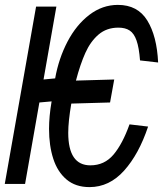

<svg xmlns="http://www.w3.org/2000/svg" viewBox="-28 -752 667 785"><path d="M172.5 -225Q172.5 -276 183 -337.5L133 -333L74.5 0H-8.5L119.5 -725H202.5L150 -427L197.5 -431.5Q212 -513 248 -581.8Q284 -650.5 337.2 -691.2Q390.5 -732 454 -732Q535 -732 574.2 -668.2Q613.5 -604.5 618.5 -496.5L544.5 -505Q540.5 -557.5 530.2 -586.5Q520 -615.5 502.2 -627.2Q484.5 -639 456 -639Q408 -639 375 -610.8Q342 -582.5 321 -535.8Q300 -489 282.5 -422.5L439 -427L422 -333L263.5 -328.5Q251 -255.5 251 -209Q251 -76 341.5 -76Q399 -76 436 -119.8Q473 -163.5 501.5 -243.5L577.5 -234.5Q540 -122 479.5 -54.5Q419 13 338 13Q281 13 244 -18.2Q207 -49.5 189.8 -103Q172.5 -156.5 172.5 -225Z"/></svg>

Font: JuliaMono
Style: Bold Italic
Weight: 700
Italic angle: -9°
Monospace: yes
Designer: cormullion
Foundry: corm
Version: Version 0.057; ttfautohint (v1.8.4)